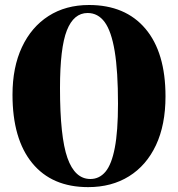

<svg xmlns="http://www.w3.org/2000/svg" viewBox="-20 -734 712 768"><path d="M336 -714Q481.5 -714 561.8 -619Q642 -524 642 -348.5Q642 -234.5 603.8 -153.2Q565.5 -72 496 -28.8Q426.5 14.5 332.5 14.5Q187.5 14.5 108.8 -81.8Q30 -178 30 -355Q30 -465 67.8 -545.5Q105.5 -626 174.2 -670Q243 -714 336 -714ZM452 -319Q452 -449 438.8 -529Q425.5 -609 398.8 -645.5Q372 -682 330.5 -682Q275 -682 247.5 -612.5Q220 -543 220 -381.5Q220 -186.5 249.8 -102.2Q279.5 -18 341.5 -18Q377.5 -18 402 -47.2Q426.5 -76.5 439.2 -142.8Q452 -209 452 -319Z"/></svg>

Font: Fraunces 72pt
Style: Bold
Weight: 700
Version: Version 1.000;[b76b70a41]